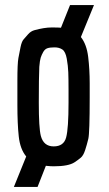

<svg xmlns="http://www.w3.org/2000/svg" viewBox="-20 -654 434 762"><path d="M49 -238V-334Q49 -402 53 -423.5Q57 -445 61.5 -467Q66 -489 73.5 -497.5Q81 -506 91.5 -518Q102 -530 116 -534Q156 -545 184.5 -545Q213 -545 222 -544L258 -634H353L301 -507Q324 -478 330 -428Q336 -378 336 -324Q336 -324 336 -268Q336 -126 330.5 -103Q325 -80 318 -58.5Q311 -37 301 -28.5Q291 -20 276 -10Q252 6 193 6Q180 6 162 4L129 88H35L84 -33Q60 -62 54.5 -112Q49 -162 49 -238ZM136 -389Q134 -347 134 -246.5Q134 -146 142 -115Q153 -73 193 -73Q233 -73 242.5 -108.5Q252 -144 252 -247Q252 -258 252 -299.5Q252 -341 251 -367Q250 -393 245 -421Q240 -449 227.5 -457.5Q215 -466 196.5 -466Q178 -466 168 -462.5Q158 -459 151.5 -447.5Q145 -436 141.5 -425Q138 -414 136 -389Z"/></svg>

Font: Economica
Style: Bold
Weight: 700
Designer: Vicente Lamonaca
Foundry: Vicente Lamonaca
Version: Version 1.100